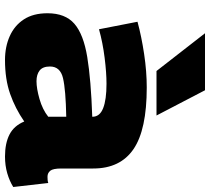

<svg xmlns="http://www.w3.org/2000/svg" viewBox="-56 -774 840 768"><g transform="rotate(90 364.0 -390.0)"><path d="M33 -160Q33 -231 75 -267.5Q117 -304 208 -319Q299 -334 447 -339V-340Q447 -369 413 -382.5Q379 -396 315 -396Q271 -396 211 -388.5Q151 -381 97 -366L67 -520Q126 -536 196 -546.5Q266 -557 330 -557Q499 -557 576.5 -504Q654 -451 654 -343V-215Q654 -182 663 -171Q672 -160 687 -160Q693 -160 699.5 -160.5Q706 -161 712 -163L728 -23Q704 -8 673 1Q642 10 606 10Q553 10 518 -8Q483 -26 466 -67Q414 -31 355.5 -10.5Q297 10 220 10Q167 10 124.5 -9Q82 -28 57.5 -65.5Q33 -103 33 -160ZM246 -170Q246 -141 262 -128.5Q278 -116 305 -116Q334 -116 376 -128Q418 -140 447 -163V-235Q339 -233 292.5 -222Q246 -211 246 -170ZM264 -596 113 -790H341L442 -596Z"/></g></svg>

Font: Georama Extended ExtraBold
Style: Regular
Weight: 800
Width: 7
Designer: Jean-Baptiste Levee
Foundry: Production Type
Version: Version 1.000